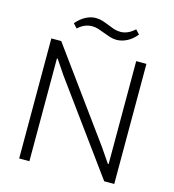

<svg xmlns="http://www.w3.org/2000/svg" viewBox="-131 -1035 1034 1143"><g transform="rotate(15 386.0 -463.0)"><path d="M199 -862Q225 -893 256 -909.5Q287 -926 318 -926Q341 -926 361 -919.5Q381 -913 400 -905Q419 -897 438.5 -890.5Q458 -884 479 -884Q525 -884 567 -923L591 -897Q567 -866 534.5 -849Q502 -832 469 -832Q448 -832 428 -838.5Q408 -845 388.5 -852.5Q369 -860 349.5 -866.5Q330 -873 310 -873Q288 -873 266.5 -864.5Q245 -856 223 -836ZM93 -740H154L551 -194L611 -106H616V-740H679V0H617L218 -548L161 -633H156V0H93Z"/></g></svg>

Font: Encode Sans Normal
Style: Light
Weight: 300
Designer: Pablo Impallari, Andres Torresi
Foundry: Pablo Impallari, Andres Torresi
Version: Version 1.000; ttfautohint (v1.00) -l 8 -r 50 -G 200 -x 14 -